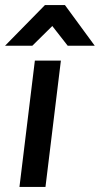

<svg xmlns="http://www.w3.org/2000/svg" viewBox="-27 -740 395 760"><path d="M151 -720H230L348 -559H241L180 -637L101 -559H-7ZM111 -500H214L153 0H50Z"/></svg>

Font: Haskoy SemiBold
Style: Italic
Weight: 600
Designer: Ertekin Erdin
Foundry: Ertekin Erdin
Version: Version 2.000; ttfautohint (v1.8.4.7-5d5b)